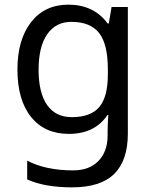

<svg xmlns="http://www.w3.org/2000/svg" viewBox="-20 -566 655 826"><path d="M275 -546Q328 -546 370.5 -526Q413 -506 443 -465H448L460 -536H530V9Q530 124 471.5 182Q413 240 290 240Q172 240 97 206V125Q176 167 295 167Q364 167 403.5 126.5Q443 86 443 16V-5Q443 -17 444 -39.5Q445 -62 446 -71H442Q388 10 276 10Q172 10 113.5 -63Q55 -136 55 -267Q55 -395 113.5 -470.5Q172 -546 275 -546ZM287 -472Q220 -472 183 -418.5Q146 -365 146 -266Q146 -167 182.5 -114.5Q219 -62 289 -62Q370 -62 407 -105.5Q444 -149 444 -246V-267Q444 -377 406 -424.5Q368 -472 287 -472Z"/></svg>

Font: Noto Sans Marchen
Style: Regular
Weight: 400
Designer: Monotype Design Team
Foundry: Monotype Imaging Inc.
Version: Version 2.003; ttfautohint (v1.8.4.7-5d5b)